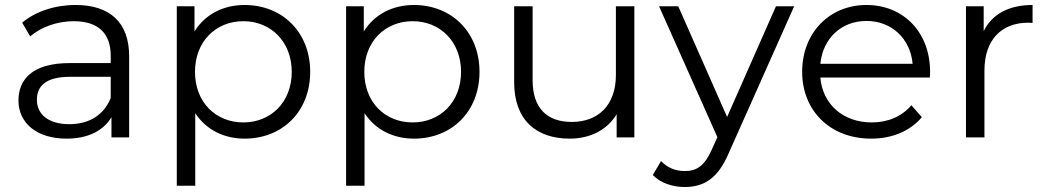

<svg xmlns="http://www.w3.org/2000/svg" viewBox="-20 -551 4198 770"><path d="M424 -158C397 -90 338 -53 258 -53C176 -53 128 -91 128 -151C128 -203 160 -243 261 -243H424ZM247 5C333 5 395 -27 427 -81V0H498V-325C498 -462 420 -531 283 -531C200 -531 122 -505 69 -460L101 -405C144 -442 208 -466 276 -466C374 -466 424 -417 424 -328V-298H259C107 -298 54 -230 54 -148C54 -57 128 5 247 5Z M956 -60C845 -60 762 -141 762 -263C762 -384 845 -466 956 -466C1066 -466 1150 -384 1150 -263C1150 -141 1066 -60 956 -60ZM763 -97C807 -30 879 5 961 5C1112 5 1224 -103 1224 -263C1224 -422 1112 -531 961 -531C876 -531 803 -494 760 -425V-526H689V194H763Z M1635 -60C1524 -60 1441 -141 1441 -263C1441 -384 1524 -466 1635 -466C1745 -466 1829 -384 1829 -263C1829 -141 1745 -60 1635 -60ZM1442 -97C1486 -30 1558 5 1640 5C1791 5 1903 -103 1903 -263C1903 -422 1791 -531 1640 -531C1555 -531 1482 -494 1439 -425V-526H1368V194H1442Z M2265 5C2348 5 2416 -31 2453 -93V0H2524V-526H2450V-250C2450 -131 2381 -62 2273 -62C2173 -62 2116 -118 2116 -229V-526H2042V-221C2042 -70 2130 5 2265 5Z M2700 -526H2623L2857 -1L2835 48C2806 114 2774 135 2727 135C2689 135 2657 122 2631 95L2598 151C2629 183 2677 199 2726 199C2802 199 2859 166 2903 62L3165 -526H3092L2896 -82Z M3270 -295C3280 -397 3354 -467 3455 -467C3556 -467 3631 -396 3640 -295ZM3474 5C3557 5 3630 -25 3677 -81L3635 -129C3596 -83 3540 -60 3476 -60C3361 -60 3279 -133 3270 -240H3709C3710 -248 3710 -257 3710 -263C3710 -422 3603 -531 3455 -531C3306 -531 3197 -419 3197 -263C3197 -107 3309 5 3474 5Z M3928 -268C3928 -390 3995 -460 4104 -460C4109 -460 4115 -459 4121 -459V-531C4026 -531 3958 -494 3925 -426V-526H3854V0H3928Z"/></svg>

Font: Montserrat-Alt1
Style: Regular
Weight: 400
Designer: Differentunic
Foundry: Differentunic
Version: Version 7.222